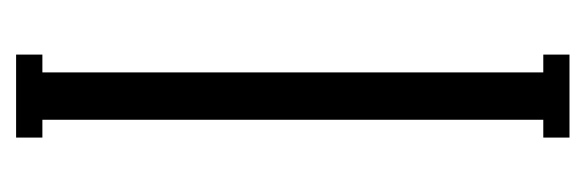

<svg xmlns="http://www.w3.org/2000/svg" viewBox="-262 -458 720 236"><g transform="rotate(-90 98.0 -340.0)"><path d="M148.9 0H46.9V-32.2H68.8V-647.9H46.9V-680.2H148.9V-647.9H127V-32.2H148.9Z"/></g></svg>

Font: Margherita Light
Style: Regular
Weight: 300
Designer: James Puckett
Foundry: Dunwich Type Founders
Version: Version 1.008;hotconv 1.0.109;makeotfexe 2.5.65596